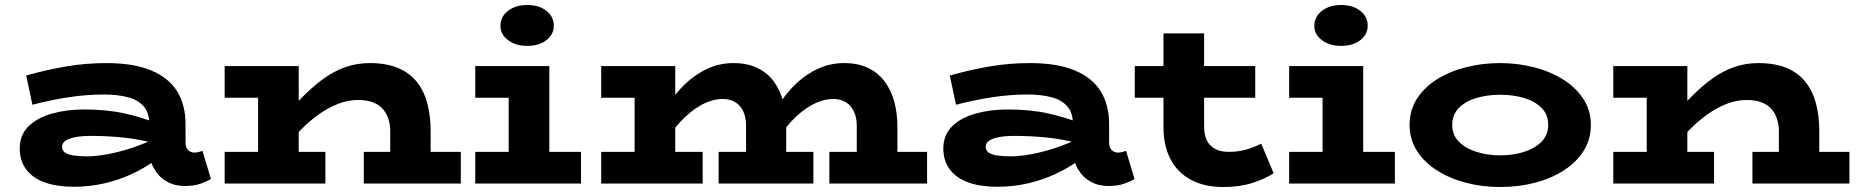

<svg xmlns="http://www.w3.org/2000/svg" viewBox="-20 -736 7442 770"><path d="M720 10Q681 10 649 -8Q617 -26 598 -59.5Q579 -93 579 -138V-238Q579 -282 557.5 -308Q536 -334 495 -345.5Q454 -357 396 -357Q327 -357 255 -346Q183 -335 110 -316L85 -433Q165 -456 244.5 -469.5Q324 -483 407 -483Q516 -483 586.5 -453.5Q657 -424 690.5 -369.5Q724 -315 724 -239V-166Q724 -143 735 -133.5Q746 -124 759 -124Q769 -124 777.5 -126.5Q786 -129 792 -131L826 -18Q809 -8 783.5 1Q758 10 720 10ZM275 13Q209 13 160.5 -4Q112 -21 85.5 -56Q59 -91 59 -142Q60 -196 95 -230Q130 -264 188.5 -280.5Q247 -297 317 -297Q409 -297 480 -281Q551 -265 611 -241V-159Q538 -178 473.5 -184.5Q409 -191 345 -191Q308 -191 282 -186Q256 -181 242.5 -171.5Q229 -162 229 -147Q229 -133 240.5 -124.5Q252 -116 275 -112.5Q298 -109 329 -109Q365 -109 411.5 -117.5Q458 -126 509.5 -143Q561 -160 611 -185L608 -97Q564 -64 510.5 -39Q457 -14 398 -0.5Q339 13 275 13Z M1545 0V-211Q1545 -235 1538 -257.5Q1531 -280 1516.5 -297.5Q1502 -315 1477 -325Q1452 -335 1416 -335Q1375 -335 1334.5 -319Q1294 -303 1256 -275.5Q1218 -248 1184 -213Q1150 -178 1122 -141V-268Q1160 -314 1199 -353Q1238 -392 1279 -421.5Q1320 -451 1365.5 -467Q1411 -483 1463 -483Q1530 -483 1577 -463Q1624 -443 1652.5 -406.5Q1681 -370 1694 -320.5Q1707 -271 1707 -212V0ZM881 0V-127H1285V0ZM1015 0V-471H1178V0ZM881 -344V-471H1138V-344ZM1439 0V-127H1828V0Z M2020 -44V-471H2183V-44ZM1886 0V-127H2310V0ZM1886 -344V-471H2137V-344ZM2094 -552Q2048 -552 2017.5 -575Q1987 -598 1987 -632Q1987 -669 2017.5 -692.5Q2048 -716 2094 -716Q2142 -716 2171.5 -692.5Q2201 -669 2201 -633Q2201 -598 2171.5 -575Q2142 -552 2094 -552Z M2391 -344V-471H2634V-344ZM2525 -44V-471H2688V-44ZM2391 0V-127H2798V0ZM2972 -44V-231Q2972 -265 2961 -289Q2950 -313 2929 -326Q2908 -339 2879 -339Q2836 -339 2792.5 -315Q2749 -291 2708 -247Q2667 -203 2632 -144V-268Q2663 -330 2707.5 -378.5Q2752 -427 2806 -455Q2860 -483 2921 -483Q2977 -483 3017.5 -463.5Q3058 -444 3083.5 -409Q3109 -374 3121 -328Q3133 -282 3133 -227V-44ZM2862 0V-127H3242V0ZM3416 -44V-231Q3416 -256 3409.5 -276Q3403 -296 3391 -310Q3379 -324 3361.5 -331.5Q3344 -339 3323 -339Q3280 -339 3236 -315Q3192 -291 3151.5 -247Q3111 -203 3076 -144V-268Q3107 -330 3151 -378.5Q3195 -427 3249.5 -455Q3304 -483 3365 -483Q3421 -483 3461.5 -463.5Q3502 -444 3528 -409Q3554 -374 3566.5 -328Q3579 -282 3579 -227V-44ZM3306 0V-127H3698V0Z M4424 10Q4385 10 4353 -8Q4321 -26 4302 -59.5Q4283 -93 4283 -138V-238Q4283 -282 4261.5 -308Q4240 -334 4199 -345.5Q4158 -357 4100 -357Q4031 -357 3959 -346Q3887 -335 3814 -316L3789 -433Q3869 -456 3948.5 -469.5Q4028 -483 4111 -483Q4220 -483 4290.5 -453.5Q4361 -424 4394.5 -369.5Q4428 -315 4428 -239V-166Q4428 -143 4439 -133.5Q4450 -124 4463 -124Q4473 -124 4481.5 -126.5Q4490 -129 4496 -131L4530 -18Q4513 -8 4487.5 1Q4462 10 4424 10ZM3979 13Q3913 13 3864.5 -4Q3816 -21 3789.5 -56Q3763 -91 3763 -142Q3764 -196 3799 -230Q3834 -264 3892.5 -280.5Q3951 -297 4021 -297Q4113 -297 4184 -281Q4255 -265 4315 -241V-159Q4242 -178 4177.5 -184.5Q4113 -191 4049 -191Q4012 -191 3986 -186Q3960 -181 3946.5 -171.5Q3933 -162 3933 -147Q3933 -133 3944.5 -124.5Q3956 -116 3979 -112.5Q4002 -109 4033 -109Q4069 -109 4115.5 -117.5Q4162 -126 4213.5 -143Q4265 -160 4315 -185L4312 -97Q4268 -64 4214.5 -39Q4161 -14 4102 -0.5Q4043 13 3979 13Z M4887 14Q4809 14 4755 -15.5Q4701 -45 4673.5 -99Q4646 -153 4646 -226V-602H4809V-227Q4809 -197 4819 -175Q4829 -153 4851 -140Q4873 -127 4907 -127Q4947 -127 4979 -136.5Q5011 -146 5038 -160L5088 -41Q5054 -19 5003 -2.5Q4952 14 4887 14ZM4531 -344V-471H5014V-344Z M5284 -44V-471H5447V-44ZM5150 0V-127H5574V0ZM5150 -344V-471H5401V-344ZM5358 -552Q5312 -552 5281.5 -575Q5251 -598 5251 -632Q5251 -669 5281.5 -692.5Q5312 -716 5358 -716Q5406 -716 5435.5 -692.5Q5465 -669 5465 -633Q5465 -598 5435.5 -575Q5406 -552 5358 -552Z M5996 14Q5925 14 5859.5 -3Q5794 -20 5743 -52.5Q5692 -85 5662.5 -131Q5633 -177 5633 -235Q5633 -294 5662.5 -340Q5692 -386 5743 -418Q5794 -450 5859.5 -466.5Q5925 -483 5996 -483Q6066 -483 6131 -466.5Q6196 -450 6247.5 -418Q6299 -386 6329.5 -340Q6360 -294 6360 -235Q6360 -177 6331 -131Q6302 -85 6251.5 -52.5Q6201 -20 6135.5 -3Q6070 14 5996 14ZM5996 -113Q6049 -113 6092.5 -127Q6136 -141 6162.5 -168Q6189 -195 6189 -235Q6189 -276 6162.5 -303Q6136 -330 6092.5 -343Q6049 -356 5996 -356Q5945 -356 5901 -343Q5857 -330 5830.5 -303Q5804 -276 5804 -235Q5804 -195 5830.5 -168Q5857 -141 5901 -127Q5945 -113 5996 -113Z M7114 0V-211Q7114 -235 7107 -257.5Q7100 -280 7085.5 -297.5Q7071 -315 7046 -325Q7021 -335 6985 -335Q6944 -335 6903.5 -319Q6863 -303 6825 -275.5Q6787 -248 6753 -213Q6719 -178 6691 -141V-268Q6729 -314 6768 -353Q6807 -392 6848 -421.5Q6889 -451 6934.5 -467Q6980 -483 7032 -483Q7099 -483 7146 -463Q7193 -443 7221.5 -406.5Q7250 -370 7263 -320.5Q7276 -271 7276 -212V0ZM6450 0V-127H6854V0ZM6584 0V-471H6747V0ZM6450 -344V-471H6707V-344ZM7008 0V-127H7397V0Z"/></svg>

Font: BioRhyme SemiExpanded ExtraBold
Style: Regular
Weight: 800
Width: 6
Designer: Aoife Mooney
Foundry: Aoife Mooney Type
Version: Version 1.600;gftools[0.9.33]